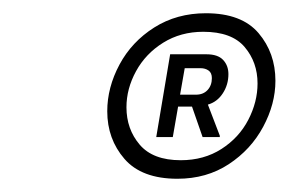

<svg xmlns="http://www.w3.org/2000/svg" viewBox="-20 -720 436 290"><path d="M142 -552Q142 -588 160.5 -622.5Q179 -657 213 -678.5Q247 -700 291 -700Q345 -700 370.5 -670Q396 -640 396 -598Q396 -563 377.5 -528.5Q359 -494 325.5 -472Q292 -450 248 -450Q194 -450 168 -480Q142 -510 142 -552ZM369 -594Q369 -626 349.5 -649Q330 -672 287 -672Q253 -672 226.5 -655.5Q200 -639 185.5 -612.5Q171 -586 171 -558Q171 -525 191 -501.5Q211 -478 253 -478Q288 -478 314.5 -495Q341 -512 355 -539Q369 -566 369 -594ZM237 -638H292Q309 -638 317 -629.5Q325 -621 325 -608Q325 -592 316.5 -579Q308 -566 294 -562L312 -515V-513H286L270 -559H249L241 -513H216ZM276 -577Q287 -577 293.5 -584Q300 -591 300 -602Q300 -610 295 -613.5Q290 -617 283 -617H259L252 -577Z"/></svg>

Font: Be Vietnam Light
Style: Italic
Weight: 300
Italic angle: -9.222°
Designer: Gabriel Lam
Foundry: TypeRant
Version: Version 3.000